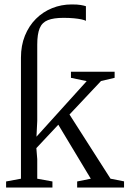

<svg xmlns="http://www.w3.org/2000/svg" viewBox="-20 -846 580 866"><path d="M7.5 0V-27.5L74.5 -40V-586Q74.5 -641 92.5 -685.2Q110.5 -729.5 142 -761Q173.5 -792.5 215 -809.2Q256.5 -826 303.5 -826Q329.5 -826 344 -823.5Q358.5 -821 367.5 -818V-752Q361.5 -755.5 347.8 -758.5Q334 -761.5 313.5 -763.5Q293 -765.5 266.5 -765.5Q222 -765.5 196 -755.2Q170 -745 159 -718.8Q148 -692.5 148 -645V-300.5L144.5 -229.5L371 -480L300 -495V-522.5H497V-495L435.5 -480.5L293.5 -329.5L478.5 -40L539.5 -28V0H328V-27.5L389.5 -40L243 -283.5L144 -178L148 -128V-40L216.5 -27.5V0Z"/></svg>

Font: Merriweather 96pt Light
Style: Regular
Weight: 300
Version: Version 2.100